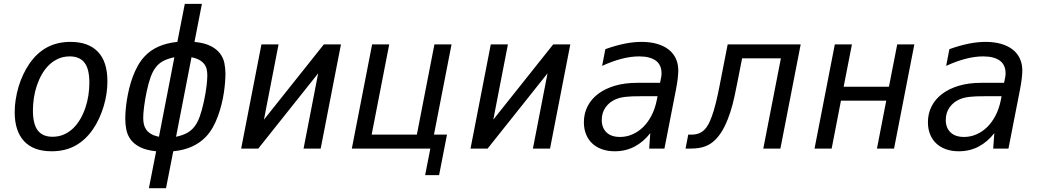

<svg xmlns="http://www.w3.org/2000/svg" viewBox="-20 -780 5458 1008"><path d="M251 14.2Q155.3 14.2 106.2 -39.1Q57.1 -92.3 57.1 -191.4Q57.1 -224.1 62.5 -258.1Q67.9 -292 77.6 -325Q87.4 -357.9 101.8 -388.4Q116.2 -418.9 133.8 -444.8Q173.3 -502.4 226.8 -531.2Q280.3 -560.1 350.1 -560.1Q444.3 -560.1 494.1 -508.1Q543.9 -456.1 543.9 -353.5Q543.9 -321.8 539.1 -288.3Q534.2 -254.9 524.4 -222.4Q514.6 -189.9 500.5 -158.9Q486.3 -127.9 467.8 -101.1Q428.7 -44.4 375.2 -15.1Q321.8 14.2 251 14.2ZM255.9 -62Q288.6 -62 315.7 -74Q342.8 -85.9 364.3 -106.7Q385.7 -127.4 401.6 -155Q417.5 -182.6 428.2 -214.1Q439 -245.6 444.1 -279.3Q449.2 -313 449.2 -345.2Q449.2 -418 423.6 -450.9Q397.9 -483.9 346.2 -483.9Q313.5 -483.9 286.4 -471.9Q259.3 -460 237.8 -439.2Q216.3 -418.5 200.4 -390.9Q184.6 -363.3 173.8 -331.8Q163.1 -300.3 158 -266.6Q152.8 -232.9 152.8 -200.7Q152.8 -127.9 178.5 -95Q204.1 -62 255.9 -62Z M799.8 14.2Q747.1 8.8 715.1 -7.6Q683.1 -23.9 666 -47.4Q648.9 -70.8 643.3 -98.9Q637.7 -127 637.7 -155.8Q637.7 -174.8 639.6 -200.4Q641.6 -226.1 646.2 -255.4Q650.9 -284.7 658.4 -315.9Q666 -347.2 677.2 -377.4Q688.5 -407.7 703.9 -435.3Q719.2 -462.9 739.7 -484.4Q799.8 -548.8 911.1 -560.1L950.2 -759.8H1040L1001 -560.1Q1054.2 -554.7 1086.2 -538.3Q1118.2 -522 1135.5 -498.8Q1152.8 -475.6 1158.2 -448Q1163.6 -420.4 1163.6 -392.6Q1163.6 -374 1161.6 -348.4Q1159.7 -322.8 1155.3 -293.5Q1150.9 -264.2 1143.1 -232.4Q1135.3 -200.7 1124 -169.9Q1112.8 -139.2 1097.2 -111.3Q1081.5 -83.5 1061 -62Q1031.2 -30.3 988.3 -10.7Q945.3 8.8 889.6 14.2L851.6 208H761.7ZM895.5 -479.5Q862.3 -472.7 838.9 -460.7Q815.4 -448.7 799.1 -428.2Q782.7 -407.7 771.2 -376.5Q759.8 -345.2 750 -299.3Q741.7 -259.3 736.8 -222.7Q731.9 -186 731.9 -161.1Q731.9 -145 734.9 -129.6Q737.8 -114.3 746.6 -101.1Q755.4 -87.9 771.7 -77.6Q788.1 -67.4 814.5 -62ZM904.3 -62Q936.5 -68.8 959.7 -80.8Q982.9 -92.8 999.8 -113.8Q1016.6 -134.8 1028.3 -167Q1040 -199.2 1050.3 -246.6Q1060.1 -292 1064.2 -327.4Q1068.4 -362.8 1068.4 -383.8Q1068.4 -399.9 1065.4 -414.8Q1062.5 -429.7 1053.5 -442.1Q1044.4 -454.6 1028.1 -464.4Q1011.7 -474.1 985.4 -479.5Z M1352.5 -546.9H1442.4L1365.7 -151.9L1680.2 -546.9H1770L1663.6 0H1573.7L1650.4 -395L1335.9 0H1246.1Z M2239.3 0H1827.1L1933.6 -546.9H2023.4L1931.2 -73.2H2168.5L2260.7 -546.9H2350.6L2258.3 -73.2H2326.7L2285.2 139.6H2211.9Z M2556.6 -546.9H2646.5L2569.8 -151.9L2884.3 -546.9H2974.1L2867.7 0H2777.8L2854.5 -395L2540 0H2450.2Z M3207.5 14.2Q3170.9 14.2 3140.9 3.7Q3110.8 -6.8 3089.6 -26.6Q3068.4 -46.4 3056.9 -74.7Q3045.4 -103 3045.4 -138.2Q3045.4 -184.1 3064.9 -222.2Q3084.5 -260.3 3120.8 -287.6Q3157.2 -314.9 3209 -330.1Q3260.7 -345.2 3325.2 -345.2H3445.3L3451.2 -375Q3452.1 -379.4 3452.6 -384.3Q3453.1 -389.2 3453.1 -394Q3453.1 -439.9 3422.6 -461.9Q3392.1 -483.9 3335 -483.9Q3249.5 -483.9 3141.1 -434.1L3158.2 -522Q3211.4 -541 3258.3 -550.5Q3305.2 -560.1 3348.6 -560.1Q3394 -560.1 3429.9 -549.6Q3465.8 -539.1 3490.5 -519.8Q3515.1 -500.5 3528.1 -472.7Q3541 -444.8 3541 -409.7Q3541 -393.1 3538.1 -367.9Q3535.2 -342.8 3529.3 -312L3468.3 0H3388.2L3394 -81.1Q3358.9 -35.6 3312 -10.7Q3265.1 14.2 3207.5 14.2ZM3235.4 -61Q3268.1 -61 3298.8 -74Q3329.6 -86.9 3355.2 -111.6Q3380.9 -136.2 3399.9 -172.4Q3418.9 -208.5 3428.2 -254.9L3432.1 -274.9H3348.1Q3320.8 -274.9 3300 -274.2Q3279.3 -273.4 3263.4 -271.5Q3247.6 -269.5 3235.1 -266.4Q3222.7 -263.2 3212.4 -258.8Q3179.2 -244.6 3159.2 -216.3Q3139.2 -188 3139.2 -149.9Q3139.2 -108.9 3164.1 -85Q3189 -61 3235.4 -61Z M3593.3 -73.2H3610.4Q3632.8 -73.2 3650.1 -80.1Q3667.5 -86.9 3681.2 -102.1Q3694.8 -117.2 3705.8 -141.1Q3716.8 -165 3727.1 -199.2Q3732.9 -218.3 3738 -239Q3743.2 -259.8 3747.6 -280Q3752 -300.3 3755.6 -318.8Q3759.3 -337.4 3762.2 -352.5L3800.3 -546.9H4183.6L4077.1 0H3987.3L4079.6 -473.6H3876L3852.5 -354Q3845.2 -316.9 3836.4 -275.1Q3827.6 -233.4 3814.7 -192.9Q3801.8 -152.3 3783.7 -115.5Q3765.6 -78.6 3740.7 -51.8Q3728.5 -38.6 3715.1 -29.1Q3701.7 -19.5 3685.5 -12.9Q3669.4 -6.3 3649.9 -3.2Q3630.4 0 3606 0H3579.1Z M4362.8 -546.9H4452.6L4409.2 -324.7H4647L4690.4 -546.9H4780.3L4673.8 0H4584L4632.8 -251.5H4395L4346.2 0H4256.3Z M5013.7 14.2Q4977.1 14.2 4947 3.7Q4917 -6.8 4895.8 -26.6Q4874.5 -46.4 4863 -74.7Q4851.6 -103 4851.6 -138.2Q4851.6 -184.1 4871.1 -222.2Q4890.6 -260.3 4927 -287.6Q4963.4 -314.9 5015.1 -330.1Q5066.9 -345.2 5131.3 -345.2H5251.5L5257.3 -375Q5258.3 -379.4 5258.8 -384.3Q5259.3 -389.2 5259.3 -394Q5259.3 -439.9 5228.8 -461.9Q5198.2 -483.9 5141.1 -483.9Q5055.7 -483.9 4947.3 -434.1L4964.4 -522Q5017.6 -541 5064.5 -550.5Q5111.3 -560.1 5154.8 -560.1Q5200.2 -560.1 5236.1 -549.6Q5272 -539.1 5296.6 -519.8Q5321.3 -500.5 5334.2 -472.7Q5347.2 -444.8 5347.2 -409.7Q5347.2 -393.1 5344.2 -367.9Q5341.3 -342.8 5335.4 -312L5274.4 0H5194.3L5200.2 -81.1Q5165 -35.6 5118.2 -10.7Q5071.3 14.2 5013.7 14.2ZM5041.5 -61Q5074.2 -61 5105 -74Q5135.7 -86.9 5161.4 -111.6Q5187 -136.2 5206.1 -172.4Q5225.1 -208.5 5234.4 -254.9L5238.3 -274.9H5154.3Q5127 -274.9 5106.2 -274.2Q5085.4 -273.4 5069.6 -271.5Q5053.7 -269.5 5041.3 -266.4Q5028.8 -263.2 5018.6 -258.8Q4985.4 -244.6 4965.3 -216.3Q4945.3 -188 4945.3 -149.9Q4945.3 -108.9 4970.2 -85Q4995.1 -61 5041.5 -61Z"/></svg>

Font: Hack
Style: Italic
Weight: 400
Italic angle: -11°
Monospace: yes
Designer: Christopher Simpkins
Foundry: Christopher Simpkins
Version: Version 2.019; ttfautohint (v1.4.1) -l 4 -r 80 -G 350 -x 0 -